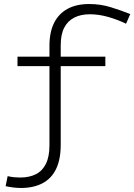

<svg xmlns="http://www.w3.org/2000/svg" viewBox="-20 -753 668 955"><path d="M84 182Q67 182 46 179.5Q25 177 8 173L18 123Q34 127 50 128.5Q66 130 80 130Q126 130 158.5 113.5Q191 97 208.5 61.5Q226 26 226 -31V-525Q226 -593 249 -639Q272 -685 316 -709Q360 -733 424 -733Q480 -733 531.5 -717Q583 -701 628 -683L607 -635Q566 -655 519 -668.5Q472 -682 427 -682Q382 -682 349.5 -665.5Q317 -649 299.5 -615.5Q282 -582 282 -528V-33Q282 40 259 87.5Q236 135 191.5 158.5Q147 182 84 182ZM67 -424V-471H504V-424Z"/></svg>

Font: BioRhyme SemiExpanded Light
Style: Regular
Weight: 300
Width: 6
Designer: Aoife Mooney
Foundry: Aoife Mooney Type
Version: Version 1.600;gftools[0.9.33]